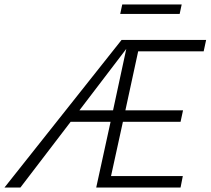

<svg xmlns="http://www.w3.org/2000/svg" viewBox="-54 -836 939 856"><path d="M747 -774H482L491 -816H756ZM562 -607 505 -344H762L751 -293H494L441 -51H761L751 0H375L439 -293H261L37 0H-34L488 -658H865L854 -607ZM450 -344 509 -618 300 -344Z"/></svg>

Font: Ysabeau Infant Semilight
Style: Italic
Weight: 300
Italic angle: -12°
Designer: Christian Thalmann (Catharsis Fonts)
Version: Version 0.003